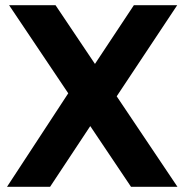

<svg xmlns="http://www.w3.org/2000/svg" viewBox="-20 -720 711 740"><path d="M15 -700H194L664 0H485ZM267 -397 398 -340 173 0H7ZM274 -365 496 -700H663L404 -310Z"/></svg>

Font: Pathway Extreme
Style: Bold
Weight: 700
Designer: Eduardo Rodriguez Tunni
Foundry: Eduardo Rodriguez Tunni
Version: Version 1.001;gftools[0.9.26]